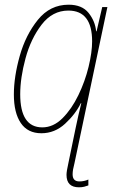

<svg xmlns="http://www.w3.org/2000/svg" viewBox="-20 -557 497 817"><path d="M356 232V207Q338 215 318 215Q289 215 289 185Q289 175 291 163.5Q293 152 297 137L437 -527H415L391 -424H389Q385 -467 357 -502Q329 -537 272 -537Q193 -537 141 -472.5Q89 -408 64 -319Q39 -230 39 -155Q39 -77 68.5 -33.5Q98 10 156 10Q213 10 257 -30.5Q301 -71 324 -118H326Q320 -94 313.5 -66Q307 -38 302 -13L271 137Q263 172 263 187Q263 240 316 240Q329 240 338.5 237.5Q348 235 356 232ZM66 -156Q66 -225 88.5 -308.5Q111 -392 157 -452Q203 -512 271 -512Q372 -512 372 -381Q372 -335 357 -273Q342 -211 313.5 -152Q285 -93 246 -54Q207 -15 160 -15Q66 -15 66 -156Z"/></svg>

Font: Noto Sans Display SemiCondensed Thin
Style: Italic
Weight: 250
Width: 4
Designer: Monotype Design team
Foundry: Monotype Imaging Inc.
Version: 1.000